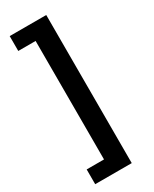

<svg xmlns="http://www.w3.org/2000/svg" viewBox="-228 -790 806 1006"><g transform="rotate(-30 175.0 -287.0)"><path d="M248 -734.9V161.1H26.9V71.8H131.8V-645H26.9V-734.9Z"/></g></svg>

Font: Archivo
Style: Bold
Weight: 700
Designer: Hector Gatti
Foundry: Omnibus-Type
Version: Version 2.001